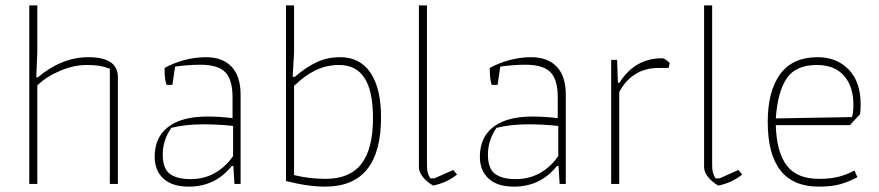

<svg xmlns="http://www.w3.org/2000/svg" viewBox="-20 -685 3274 715"><path d="M89 -665H119V-492L115 -397H121Q210 -472 309 -472Q419 -472 419 -398V0H389V-429Q368 -437 349.5 -440Q331 -443 303 -443Q255 -443 204 -421.5Q153 -400 119 -367V0H89Z M556 -101Q556 -174 606.5 -212.5Q657 -251 752 -251Q798 -251 846 -245V-322Q846 -389 818.5 -416.5Q791 -444 726 -444Q684 -444 632 -437L622 -369H600Q593 -391 593 -423V-432Q625 -450 665.5 -461Q706 -472 747 -472Q809 -472 842.5 -436.5Q876 -401 876 -332V0H853L849 -67H843Q782 10 683 10Q621 10 588.5 -20Q556 -50 556 -101ZM848 -104V-216Q793 -222 737 -222Q670 -222 618 -209Q586 -163 586 -109Q586 -58 612 -38Q638 -18 690 -18Q740 -18 780.5 -41Q821 -64 848 -104Z M1045 -11V-665H1075V-488L1070 -399H1078Q1120 -435 1159.5 -453.5Q1199 -472 1247 -472Q1321 -472 1360 -413.5Q1399 -355 1399 -248Q1399 10 1191 10Q1126 10 1045 -11ZM1369 -245Q1369 -346 1337.5 -394.5Q1306 -443 1243 -443Q1196 -443 1155.5 -423.5Q1115 -404 1075 -365V-33Q1131 -19 1193 -19Q1283 -19 1326 -75Q1369 -131 1369 -245Z M1540 -63V-665H1570V-74Q1570 -53 1572.5 -43.5Q1575 -34 1582 -21H1598L1668 -52L1682 -35Q1643 -4 1593 6Q1570 -7 1555 -25.5Q1540 -44 1540 -63Z M1767 -101Q1767 -174 1817.5 -212.5Q1868 -251 1963 -251Q2009 -251 2057 -245V-322Q2057 -389 2029.5 -416.5Q2002 -444 1937 -444Q1895 -444 1843 -437L1833 -369H1811Q1804 -391 1804 -423V-432Q1836 -450 1876.5 -461Q1917 -472 1958 -472Q2020 -472 2053.5 -436.5Q2087 -401 2087 -332V0H2064L2060 -67H2054Q1993 10 1894 10Q1832 10 1799.5 -20Q1767 -50 1767 -101ZM2059 -104V-216Q2004 -222 1948 -222Q1881 -222 1829 -209Q1797 -163 1797 -109Q1797 -58 1823 -38Q1849 -18 1901 -18Q1951 -18 1991.5 -41Q2032 -64 2059 -104Z M2256 -462H2278L2281 -377H2287Q2344 -468 2446 -468Q2452 -468 2460.5 -462Q2469 -456 2474 -450L2470 -432H2434Q2381 -432 2344 -407.5Q2307 -383 2286 -342V0H2256Z M2602 -63V-665H2632V-74Q2632 -53 2634.5 -43.5Q2637 -34 2644 -21H2660L2730 -52L2744 -35Q2705 -4 2655 6Q2632 -7 2617 -25.5Q2602 -44 2602 -63Z M2839 -231Q2839 -345 2885 -408.5Q2931 -472 3025 -472Q3096 -472 3140.5 -426Q3185 -380 3185 -297Q3185 -273 3183 -260L3145 -219H2869Q2872 -118 2910 -68.5Q2948 -19 3029 -19Q3072 -19 3102 -26.5Q3132 -34 3162 -50L3173 -25Q3141 -8 3109 1Q3077 10 3029 10Q2839 10 2839 -231ZM3153 -249Q3158 -265 3158 -295Q3158 -363 3123 -403Q3088 -443 3022 -443Q2943 -443 2909.5 -393Q2876 -343 2869 -244Z"/></svg>

Font: Athiti ExtraLight
Style: Regular
Weight: 275
Designer: CadsonDemak Team
Foundry: CadsonDemak
Version: Version 1.033